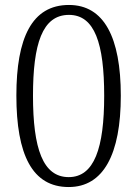

<svg xmlns="http://www.w3.org/2000/svg" viewBox="-20 -744 553 774"><path d="M257 10C397 10 467 -122 467 -358C467 -594 399 -724 258 -724C108 -724 46 -590 46 -359C46 -120 110 10 257 10ZM257 -30C153 -30 113 -145 113 -358C113 -566 150 -684 258 -684C362 -684 400 -568 400 -358C400 -147 360 -30 257 -30Z"/></svg>

Font: Noto Serif Devanagari SemiCondensed Light
Style: Regular
Weight: 300
Width: 4
Designer: Universal Thirst, Indian Type Foundry and the Monotype Design Team
Foundry: Monotype Imaging Inc.
Version: Version 2.004